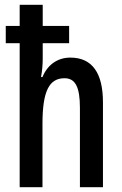

<svg xmlns="http://www.w3.org/2000/svg" viewBox="-20 -780 509 800"><path d="M158 -760H62V-672H4V-600H62V0H157V-264C157 -401 185 -454 249 -454C294 -454 313 -417 313 -331V0H409V-353C409 -475 365 -540 273 -540C221 -540 178 -511 157 -459H151C156 -486 158 -512 158 -536V-600H268V-672H158Z"/></svg>

Font: Noto Sans Arabic ExtCond Med
Style: Regular
Weight: 500
Width: 2
Designer: Monotype Design Team, Nadine Chahine, Nizar Qandah and Khaled Hosny
Foundry: Monotype Imaging Inc.
Version: Version 2.012